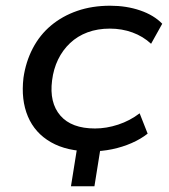

<svg xmlns="http://www.w3.org/2000/svg" viewBox="-20 -520 589 671"><path d="M228 131 256 -44H338L310 131ZM298 9Q214 9 158 -23Q102 -55 77.5 -113Q53 -171 62 -248Q70 -304 94.5 -351Q119 -398 158.5 -431Q198 -464 250 -482Q302 -500 365 -500Q422 -500 470 -483.5Q518 -467 547 -437L508 -367Q480 -393 443 -406.5Q406 -420 364 -420Q321 -420 286 -407Q251 -394 225 -369.5Q199 -345 183 -312Q167 -279 162 -239Q152 -161 191 -116Q230 -71 312 -71Q352 -71 393 -84.5Q434 -98 468 -124L496 -53Q472 -34 440 -20Q408 -6 372 1.5Q336 9 298 9Z"/></svg>

Font: Nunito Sans 10pt SemiExpanded Medium
Style: Italic
Weight: 500
Width: 6
Italic angle: -9°
Designer: Vernon Adams
Foundry: Vernon Adams
Version: Version 3.101;gftools[0.9.27]